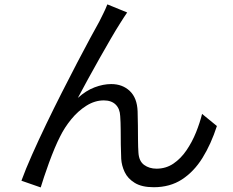

<svg xmlns="http://www.w3.org/2000/svg" viewBox="-20 -798 1040 856"><path d="M547 -742.4Q540.9 -733.6 532.3 -720.5Q523.6 -707.4 515 -693.3Q498.5 -667.6 474.6 -626.5Q450.8 -585.5 423.9 -538Q397 -490.5 371.7 -444.1Q346.4 -397.7 327.1 -361.4Q363 -394 401.6 -408.6Q440.2 -423.2 475.8 -423.2Q526.1 -423.2 558.7 -392.3Q591.3 -361.4 593.5 -301.9Q594.5 -272.3 594.8 -238.8Q595.1 -205.3 595.3 -173.5Q595.5 -141.7 597.2 -117.2Q599.6 -79.4 622.6 -62.7Q645.7 -46 677.9 -46Q719.5 -46 752.9 -68.4Q786.2 -90.9 811.4 -127.9Q836.6 -164.9 853.9 -207.7Q871.1 -250.5 880.9 -290.2L947 -236.2Q921 -155.8 882.9 -94.3Q844.8 -32.9 791.4 1.9Q738 36.7 665.3 36.7Q612.3 36.7 580.7 17.3Q549.2 -2.1 535.7 -31.2Q522.2 -60.2 520.4 -89.8Q519 -119.5 518.6 -153.1Q518.3 -186.7 518.1 -220.1Q517.9 -253.4 515.9 -280.4Q514.5 -313.2 495.6 -331.8Q476.7 -350.4 442.7 -350.4Q402.9 -350.4 365.3 -326.8Q327.8 -303.2 297.6 -266.2Q267.5 -229.3 248 -189.5Q236.6 -167.5 223.5 -136.4Q210.5 -105.2 198.4 -72.2Q186.4 -39.2 176.7 -10.1Q166.9 19 161.5 37.6L75.5 7.7Q93.9 -43 122.8 -107.9Q151.6 -172.8 186 -244.4Q220.5 -316 256.2 -386.4Q292 -456.8 324.7 -519.6Q357.5 -582.4 383 -629.5Q408.5 -676.7 422.1 -700.7Q430.9 -718.6 440.4 -737.4Q449.9 -756.1 458.6 -778.5Z"/></svg>

Font: Noto Sans HK Thin
Style: Regular
Weight: 100
Designer: Ryoko NISHIZUKA 西塚涼子 (kana, bopomofo & ideographs); Paul D. Hunt (Latin, Greek & Cyrillic); Sandoll Communications 산돌커뮤니
Foundry: Adobe
Version: Version 2.004-H2;hotconv 1.0.118;makeotfexe 2.5.65603